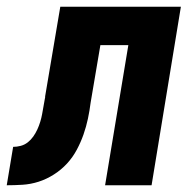

<svg xmlns="http://www.w3.org/2000/svg" viewBox="-62 -550 582 570"><path d="M-42 0 -23 -114Q-12 -114 -0.5 -117Q11 -120 20.5 -127.5Q30 -135 37 -145Q44 -155 49 -166Q54 -177 57.5 -188.5Q61 -200 63 -211Q65 -222 67 -233.5Q69 -245 71 -256Q71 -257 71.5 -258.5Q72 -260 72 -261V-263Q72 -263 72 -263.5Q72 -264 72 -264L117 -530H475L388 0H250L319 -416H236L207 -245Q204 -221 199 -197.5Q194 -174 186 -151Q178 -128 166 -105.5Q154 -83 137 -64.5Q120 -46 98 -32Q76 -18 52.5 -10.5Q29 -3 5 -1.5Q-19 0 -42 0Z"/></svg>

Font: Iosevka Curly Heavy Oblique
Style: Regular
Weight: 900
Italic angle: -9°
Monospace: yes
Designer: Belleve Invis
Foundry: Belleve Invis
Version: Version 11.1.0; ttfautohint (v1.8.3)